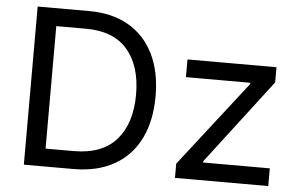

<svg xmlns="http://www.w3.org/2000/svg" viewBox="-51 -804 1376 880"><g transform="rotate(5 637.0 -364.0)"><path d="M314.9 0H87.9V-727.5H324.2Q430.7 -727.5 506.1 -684.1Q581.5 -640.6 621.8 -559.3Q662.1 -478 662.1 -365.2Q662.1 -251.5 621.6 -169.7Q581.1 -87.9 503.4 -43.9Q425.8 0 314.9 0ZM180.7 -82H309.1Q441.9 -82 507.1 -157.5Q572.3 -232.9 572.3 -365.2Q572.3 -496.6 508.3 -571Q444.3 -645.5 317.9 -645.5H180.7ZM783.2 0V-65.4L1089.4 -459V-464.4H793V-545.9H1202.6V-476.1L905.3 -86.9V-81.5H1212.4V0Z"/></g></svg>

Font: Inter-Regular
Style: Regular
Weight: 400
Designer: Rasmus Andersson
Foundry: rsms
Version: Version 4.000;git-a52131595